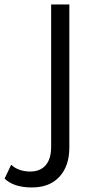

<svg xmlns="http://www.w3.org/2000/svg" viewBox="-127 -604 416 844"><path d="M-106.7 181.1 -77.8 120Q-63.3 134.4 -41.7 142.2Q-20 150 5.6 150Q50 150 73.9 122.2Q97.8 94.4 97.8 41.1V-584.4H177.8V44.4Q177.8 125.6 134.4 172.8Q91.1 220 13.3 220Q-66.7 220 -106.7 181.1Z"/></svg>

Font: Paperlogy 4 Regular
Style: Regular
Weight: 400
Designer: redesigned by Lee Juim, glyphs from Gmarket Sans & Montserrat
Foundry: PT&
Version: Version 1.001